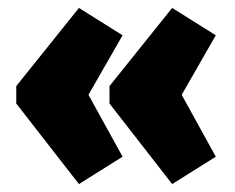

<svg xmlns="http://www.w3.org/2000/svg" viewBox="-20 -490 592 484"><path d="M414 -470 524 -401 438 -251 524 -95 414 -26 256 -229V-273ZM179 -470 289 -401 203 -251 289 -95 179 -26 21 -229V-273Z"/></svg>

Font: Exo 2 Black
Style: Regular
Weight: 900
Designer: Natanael Gama
Foundry: Natanael Gama
Version: Version 2.010